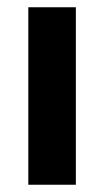

<svg xmlns="http://www.w3.org/2000/svg" viewBox="-20 -509 287 529"><path d="M189 0H58V-489H189Z"/></svg>

Font: Gabarito SemiBold
Style: Regular
Weight: 600
Designer: Leandro Assis / Alvaro Franca / Felipe Casaprima
Foundry: Naipe Foundry
Version: Version 1.000